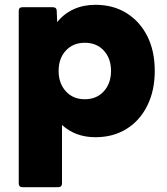

<svg xmlns="http://www.w3.org/2000/svg" viewBox="-20 -561 695 799"><path d="M74 218Q58 218 58 202V-516Q58 -531 74 -531H199Q216 -531 216 -516L218 -469Q246 -504 286.5 -522.5Q327 -541 377 -541Q451 -541 506.5 -506.5Q562 -472 593 -410.5Q624 -349 624 -266Q624 -184 593 -121.5Q562 -59 506.5 -24.5Q451 10 377 10Q294 10 238 -41V202Q238 218 222 218ZM333 -148Q382 -148 412 -181Q442 -214 442 -266Q442 -318 412 -350.5Q382 -383 333 -383Q284 -383 254 -350.5Q224 -318 224 -266Q224 -214 254 -181Q284 -148 333 -148Z"/></svg>

Font: LINE Seed Sans App ExtraBold
Style: Regular
Weight: 800
Designer: LINE VX Design & Dalton Maag Ltd & Sandoll Inc
Foundry: Dalton Maag Ltd
Version: Version 1.003